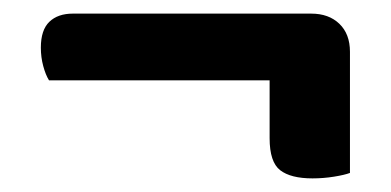

<svg xmlns="http://www.w3.org/2000/svg" viewBox="-20 -436 575 282"><path d="M437 -416Q463 -416 478.5 -401Q494 -386 494 -360V-182Q486 -179 470.5 -176.5Q455 -174 439 -174Q407 -174 391.5 -186Q376 -198 376 -233V-318H52Q47 -326 43.5 -339Q40 -352 40 -366Q40 -392 52.5 -404Q65 -416 87 -416Z"/></svg>

Font: Baloo Chettan 2 SemiBold
Style: Regular
Weight: 600
Designer: Maithili Shingre, Unnati Kotecha and Ek Type
Foundry: Ek Type
Version: Version 1.640;hotconv 1.0.111;makeotfexe 2.5.65597; ttfautoh